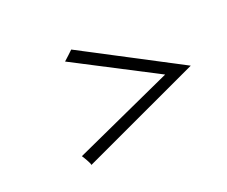

<svg xmlns="http://www.w3.org/2000/svg" viewBox="-56 -401 482 408"><g transform="rotate(-20 184.5 -197.5)"><path d="M90.8 -75.2Q90.3 -79.1 85.4 -87.6Q80.6 -96.2 78.1 -99.6L303.7 -202.1L113.3 -300.8Q118.2 -305.2 124.5 -311Q130.9 -316.9 134.3 -320.3L361.3 -201.2Z"/></g></svg>

Font: Pinyon Script
Style: Regular
Weight: 400
Designer: Nicole Fally, Eben Sorkin
Foundry: Sorkin Type Co.
Version: Version 1.008; ttfautohint (v1.8.4.7-5d5b)